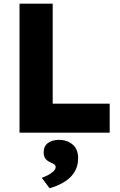

<svg xmlns="http://www.w3.org/2000/svg" viewBox="-20 -720 650 1042"><path d="M86 0V-700H266V-157.3H575.3V0ZM249.3 301.7 206.7 245Q220.7 240.3 238.2 231.5Q255.7 222.7 268.8 210.8Q282 199 282 186.3Q282 177.7 275.8 173Q269.7 168.3 257 162.7Q235.7 153.7 226.3 140.7Q217 127.7 217 106.7Q217 72.7 240.7 55.8Q264.3 39 300 39Q343.7 39 373.8 64Q404 89 404 139.3Q404 169.7 393.3 195.3Q382.7 221 362.3 241.2Q342 261.3 313.3 276.3Q284.7 291.3 249.3 301.7Z"/></svg>

Font: Lexend Medium
Style: Regular
Weight: 500
Designer: Bonnie Shaver-Troup, Thomas Jockin
Foundry: Lexend
Version: Version 1.005